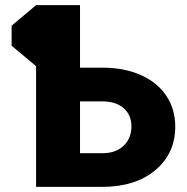

<svg xmlns="http://www.w3.org/2000/svg" viewBox="-20 -731 730 751"><path d="M293 -710.9V-466.3H381.3Q465.8 -466.3 530.8 -437.5Q595.7 -408.7 630.6 -356.2Q665.5 -303.7 665.5 -235.8Q665.5 -130.9 587.6 -65.4Q509.8 0 378.4 0H121.1V-472.2L25.4 -552.2V-630.4L121.1 -710.9ZM293 -334.5V-131.8H380.9Q433.1 -131.8 463.6 -161.1Q494.1 -190.4 494.1 -236.8Q494.1 -280.8 463.9 -307.6Q433.6 -334.5 379.9 -334.5Z"/></svg>

Font: Roboto Black
Style: Regular
Weight: 900
Designer: Google
Version: Version 2.134; 2016